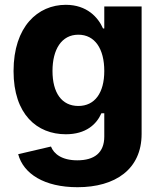

<svg xmlns="http://www.w3.org/2000/svg" viewBox="-20 -573 676 809"><path d="M306.6 215.8C465.3 215.8 576.7 140.6 576.7 -8.8V-545.9H419.4V-453.1H414.1C393.6 -499.5 346.7 -552.7 257.3 -552.7C139.6 -552.7 37.1 -461.4 37.1 -273.4C37.1 -90.8 136.2 -7.3 257.3 -7.3C341.8 -7.3 386.7 -48.8 407.2 -95.7H419.4V2.4C419.4 70.8 377.4 102.5 305.7 102.5C239.7 102.5 206.5 74.7 194.8 44.4L56.6 76.7C78.6 159.2 166.5 215.8 306.6 215.8ZM310.1 -126.5C239.7 -126.5 201.2 -182.6 201.2 -273.9C201.2 -364.7 239.3 -426.8 310.1 -426.8C379.9 -426.8 419.4 -367.2 419.4 -273.9C419.4 -181.6 379.4 -126.5 310.1 -126.5Z"/></svg>

Font: Raveo
Style: Bold
Weight: 700
Designer: Jakub Foglar, Rasmus Andersson (Inter)
Foundry: Jakubfoglar.com
Version: Version 1.100;Glyphs 3.2.3 (3260)